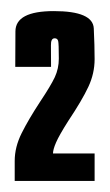

<svg xmlns="http://www.w3.org/2000/svg" viewBox="-20 -701 198 346"><path d="M6.5 -375H150.5V-424.5H75.5Q75.5 -431.5 81 -444.2Q86.5 -457 103 -483Q128 -520.5 139.2 -544.5Q150.5 -568.5 150.5 -594.5Q150.5 -618.5 149 -649.8Q147.5 -681 77 -681Q8 -681 7.8 -644.5Q7.5 -608 7.5 -580.5H72Q72 -606.5 71.8 -619.2Q71.5 -632 78.5 -632Q83.5 -632 84.8 -627.2Q86 -622.5 86 -595.5Q86 -577.5 78.8 -562Q71.5 -546.5 52.5 -518Q31.5 -486 19 -461Q6.5 -436 6.5 -411Z"/></svg>

Font: Anybody UltraCondensed
Style: Bold
Weight: 700
Width: 1
Version: Version 1.113;gftools[0.9.25]